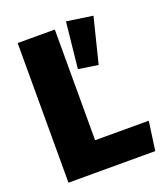

<svg xmlns="http://www.w3.org/2000/svg" viewBox="-132 -806 781 898"><g transform="rotate(-20 258.5 -356.5)"><path d="M486 0H54V-695H239V-144H506ZM277 -484 301 -713 431 -694 375 -469Z"/></g></svg>

Font: Trujillo ExtraBold
Style: Regular
Weight: 800
Designer: Fira Sans original fonts by bBox Type GmbH, Carrois Corporate GbR, & Edenspiekermann AG / Changes by Cristiano Sobral
Foundry: Fira Sans original fonts by bBox Type GmbH, Carrois Corporate GbR, & Edenspiekermann AG / Changes by Cristiano Sobral
Version: Version 4.301;July 28, 2020;FontCreator 13.0.0.2655 64-bit